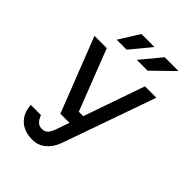

<svg xmlns="http://www.w3.org/2000/svg" viewBox="-292 -979 1334 1334"><g transform="rotate(45 375.0 -312.0)"><path d="M72 -600H193L368 -150H441L408 -50H287ZM680 -600 438 86Q416 147 374 181.5Q332 216 278 216Q198 216 151 173.5Q104 131 98 52H198Q212 86 228.5 101Q245 116 272 116Q297 116 312.5 101Q328 86 341 52L568 -600ZM200 -690 294 -840H422L298 -690ZM398 -690 522 -840H658L504 -690Z"/></g></svg>

Font: Martian Mono SemiExpanded
Style: Regular
Weight: 400
Width: 6
Monospace: yes
Designer: Roman Shamin
Foundry: Evil Martians
Version: Version 1.000